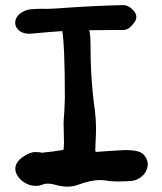

<svg xmlns="http://www.w3.org/2000/svg" viewBox="-20 -673 626 740"><path d="M240.2 46.4Q215.8 45.9 197 40.3Q178.2 34.7 162.6 34.7Q151.9 34.7 142.1 39.1Q130.9 43.5 118.2 43.5Q99.6 43.5 82 34.9Q64.5 26.4 53.2 12.2Q39.1 -4.4 39.1 -22.5Q39.1 -46.4 64.9 -65.9Q94.2 -86.9 114.7 -86.9Q136.7 -86.9 139.2 -84.5Q138.2 -84.5 142.6 -84.5Q186 -88.4 226.1 -95.7Q223.1 -92.8 224.1 -95.7Q226.6 -102.1 226.6 -125L225.1 -201.7Q229 -250 230 -296.9Q230 -498 219.2 -559.6Q222.2 -554.7 226.6 -553.7Q175.3 -550.3 101.1 -543.5L93.8 -543Q59.1 -543 43.9 -566.4Q38.6 -575.7 38.6 -585Q38.6 -610.8 67.4 -627.4Q82 -635.3 97.7 -637.2Q117.7 -639.2 145.5 -639.2L157.7 -638.7Q178.7 -638.7 236.3 -643.1Q347.7 -650.9 454.6 -653.3Q475.6 -653.3 493.7 -633.3Q505.4 -621.6 505.4 -606.9Q505.4 -589.8 480 -566.9Q469.2 -557.1 450.2 -557.1L445.8 -557.6L328.6 -556.6Q320.8 -556.6 321.8 -557.6Q324.2 -560.5 324.2 -559.6Q324.2 -554.7 326.2 -545.9Q328.6 -528.8 328.6 -512.2Q328.6 -364.7 345.7 -247.6Q350.1 -212.9 350.1 -178.2Q350.1 -157.2 348.9 -136.7Q347.7 -116.2 347.2 -95.2Q347.2 -90.8 348.6 -89.1Q350.1 -87.4 349.1 -87.4Q380.4 -89.4 411.6 -91.8Q455.6 -94.7 461.4 -94.7Q485.4 -94.7 504.4 -91.3Q543.5 -84 549.8 -42.5Q549.8 -20 534.7 -1Q513.2 22.5 484.9 24.4Q466.3 26.4 433.1 26.4Q407.7 26.4 388.7 22.9Q377 21 364.7 21Q330.6 21 280.8 39.1Q261.7 46.4 240.2 46.4Z"/></svg>

Font: X Typewriter
Style: Bold
Weight: 700
Designer: GGBot
Version: 0.10